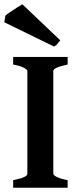

<svg xmlns="http://www.w3.org/2000/svg" viewBox="-31 -883 378 903"><path d="M30.8 0V-35.6Q97.7 -48.8 97.7 -65.4V-549.3Q97.7 -555.2 81.8 -564Q65.9 -572.8 30.8 -579.6V-615.2H287.1V-579.6Q219.7 -565.4 219.7 -549.3V-65.4Q219.7 -59.6 235.8 -51Q252 -42.5 287.1 -35.6V0ZM223.1 -664.1 -10.7 -778.3 -5.9 -809.1Q-1 -814.5 15.6 -825.7Q32.2 -836.9 49.8 -847.9Q67.4 -858.9 74.2 -862.8L252.4 -693.4Q245.6 -684.1 238.5 -676Q231.4 -668 223.1 -664.1Z"/></svg>

Font: David Libre
Style: Bold
Weight: 700
Designer: Ismar David, J. Victor Gaultney, Annie Olsen and Meir Sadan
Foundry: Monotype Imaging Inc. & SIL International
Version: Version 1.100; ttfautohint (v1.8.4.7-5d5b)